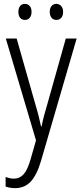

<svg xmlns="http://www.w3.org/2000/svg" viewBox="-20 -731 421 992"><path d="M10 -532H66L163 -191Q175 -151 181 -126Q187 -101 192 -78H195Q200 -105 207.5 -133Q215 -161 224 -191L320 -532H376L192 100Q170 174 138.5 207.5Q107 241 58 241Q45 241 33 239Q21 237 9 233V183Q19 187 30 189.5Q41 192 52 192Q81 192 101.5 170Q122 148 138 92L166 -6ZM75 -670Q75 -689 84 -700Q93 -711 109 -711Q124 -711 133.5 -700Q143 -689 143 -670Q143 -650 133.5 -639Q124 -628 109 -628Q93 -628 84 -639Q75 -650 75 -670ZM237 -670Q237 -689 246.5 -700Q256 -711 271 -711Q286 -711 296 -700Q306 -689 306 -670Q306 -650 296.5 -639Q287 -628 271 -628Q256 -628 246.5 -639Q237 -650 237 -670Z"/></svg>

Font: Noto Sans Lao Looped Condensed Light
Style: Regular
Weight: 300
Width: 3
Designer: Mark Frömberg, Ben Mitchell
Foundry: The Fontpad Ltd
Version: Version 1.002; ttfautohint (v1.8.4.7-5d5b)